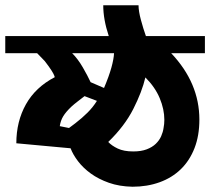

<svg xmlns="http://www.w3.org/2000/svg" viewBox="-26 -694 798 729"><path d="M500 -674Q500 -652 509 -618.5Q518 -585 528 -557H752V-492H624Q731 -379 731 -240Q731 -179 712.5 -131.5Q694 -84 660.5 -51.5Q627 -19 580 -2Q533 15 477 15Q427 14 387.5 0Q348 -14 319 -35Q290 -56 270.5 -81.5Q251 -107 242 -131L36 -150Q36 -233 72.5 -298Q109 -363 182 -401L180 -407Q178 -413 169.5 -426.5Q161 -440 144 -462L115 -492H-6V-557H387Q366 -620 366 -674ZM595 -208Q598 -223 598 -239Q598 -279 580.5 -321Q563 -363 526 -400Q513 -345 480 -280Q447 -215 385 -155Q398 -141 421 -130Q444 -119 480 -119Q510 -119 531 -127Q552 -135 565.5 -148Q579 -161 586 -177Q593 -193 595 -208ZM407 -492H248Q270 -470 288.5 -438Q307 -406 318 -382L369 -360Q388 -405 397 -437.5Q406 -470 407 -492ZM245 -289Q224 -269 214 -252.5Q204 -236 201 -215L236 -208L260 -226Q286 -246 306.5 -266.5Q327 -287 342 -311L295 -329Q281 -318 268.5 -308.5Q256 -299 245 -289Z"/></svg>

Font: Shorif Bongobondhu ANSI V1
Style: Regular
Weight: 400
Designer: Shorif Uddin Shishir, Shorif art & Design, e-mail : shorifart@gmail.com, facebook : Shorif2001
Foundry: Lipighor Font Foundry
Version: Designed by Shorif Uddin Shishir | Developed by Niladri Shek